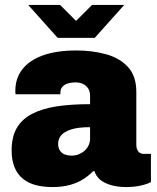

<svg xmlns="http://www.w3.org/2000/svg" viewBox="-20 -744 633 776"><path d="M192 12Q154 12 124 4Q94 -4 72 -22Q50 -40 38.5 -68.5Q27 -97 27 -136Q27 -190 47.5 -226Q68 -262 109 -283.5Q150 -305 208.5 -314Q267 -323 344 -323V-356Q344 -375 336 -387Q328 -399 315 -405Q302 -411 284 -411Q269 -411 255 -407Q241 -403 232.5 -393.5Q224 -384 224 -369V-363H43Q42 -367 42 -370Q42 -373 42 -377Q42 -427 70 -463.5Q98 -500 153 -520Q208 -540 289 -540Q353 -540 408 -525Q463 -510 497 -473.5Q531 -437 531 -372V-158Q531 -143 538.5 -132.5Q546 -122 562 -122H590V-8Q575 0 549 6Q523 12 490 12Q455 12 428 4Q401 -4 384.5 -18Q368 -32 362 -52H356Q339 -34 316 -19.5Q293 -5 262.5 3.5Q232 12 192 12ZM269 -115Q285 -115 298.5 -120.5Q312 -126 322 -135Q332 -144 338 -156.5Q344 -169 344 -183V-230Q296 -230 268 -221Q240 -212 227.5 -197.5Q215 -183 215 -163Q215 -146 222.5 -135Q230 -124 242.5 -119.5Q255 -115 269 -115ZM94 -724H223L313 -634H262L352 -724H482L363 -591H213Z"/></svg>

Font: Archivo SemiCondensed Black
Style: Regular
Weight: 900
Width: 4
Designer: Hector Gatti
Foundry: Omnibus-Type
Version: Version 2.001